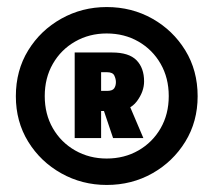

<svg xmlns="http://www.w3.org/2000/svg" viewBox="-20 -755 606 545"><path d="M282.9 -230Q213 -230 154 -263Q95 -296 60 -352.9Q25 -409.8 25 -481.8Q25 -555 60 -612Q95 -669 154 -702Q213 -735 282.9 -735Q354 -735 412.5 -702Q471 -669 506 -612Q541 -555 541 -481.8Q541 -409.8 506 -352.9Q471 -296 412.5 -263Q354 -230 282.9 -230ZM282.7 -305Q333 -305 373 -328Q413 -351 436 -391Q459 -431 459 -482.3Q459 -533.7 436 -573.8Q413 -614 373 -637Q333 -660 282.7 -660Q233.5 -660 193.2 -637Q153 -614 130 -573.8Q107 -533.7 107 -482.3Q107 -431 130 -391Q153 -351 193.2 -328Q233.5 -305 282.7 -305ZM192 -606H298Q346 -606 367.5 -584Q389 -562 389 -524Q389 -495 368.5 -467.5Q348 -440 305.8 -440H267V-363H192ZM283.9 -497Q299 -497 304 -504.1Q309 -511.3 309 -522Q309 -531 304.5 -540.5Q300 -550 284 -550H267V-497ZM347 -457 387 -363H301L270 -455Z"/></svg>

Font: Reem Kufi
Style: Regular
Weight: 400
Designer: Khaled Hosny
Version: Version 1.6